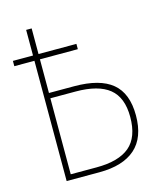

<svg xmlns="http://www.w3.org/2000/svg" viewBox="-108 -795 746 876"><g transform="rotate(-15 265.0 -357.0)"><path d="M98 0V-568H3V-593H98V-714H124V-593H303V-568H124V-409H243Q364 -409 422.5 -360.5Q481 -312 481 -208Q481 -103 422.5 -51.5Q364 0 253 0ZM124 -25H246Q351 -25 402.5 -68.5Q454 -112 454 -208Q454 -300 402 -342Q350 -384 243 -384H124Z"/></g></svg>

Font: Noto Sans Mono Condensed Thin
Style: Regular
Weight: 100
Width: 3
Designer: Monotype Design Team
Foundry: Monotype Imaging Inc.
Version: Version 2.014; ttfautohint (v1.8.4.7-5d5b)